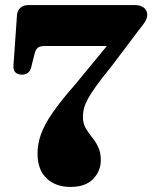

<svg xmlns="http://www.w3.org/2000/svg" viewBox="-20 -720 601 758"><path d="M415.5 -554.9 448.4 -538.4H158.6Q138.6 -538.4 129.7 -531.8Q120.9 -525.1 116.7 -508.6L102.9 -453.5Q99.8 -440.5 90.7 -432.9Q81.6 -425.3 66.6 -425.3Q49.6 -425.4 40.8 -434.4Q32.1 -443.3 33.1 -460.5L47 -659.1Q48 -677.5 60 -688.8Q72 -700 93.2 -700H510.8Q535.6 -700 548.5 -689.1Q561.4 -678.2 561.4 -660.7Q561.4 -649.9 554.4 -637.3Q547.5 -624.6 528.4 -601.6L418.9 -456.6Q382.3 -411.8 360.1 -380.9Q337.9 -350 326.4 -328.5Q315 -307 311.1 -290.8Q307.3 -274.6 307.3 -259.2Q307.3 -233.5 317.9 -214.8Q328.6 -196.2 342.6 -179Q356.7 -161.9 367.3 -140.4Q378 -119 378 -87.6Q378 -45 347.9 -13.5Q317.8 18 258.1 18Q199.7 18 163.9 -15.9Q128.2 -49.9 128.2 -114Q128.2 -151.8 141.7 -189.7Q155.1 -227.6 187.7 -275Q220.3 -322.3 278.3 -388.3Z"/></svg>

Font: Fraunces
Style: Regular
Weight: 900
Version: Version 1.000;[b76b70a41]